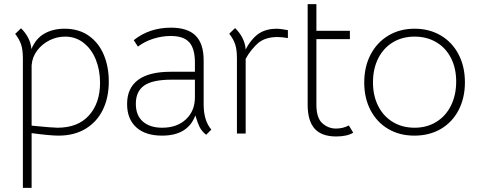

<svg xmlns="http://www.w3.org/2000/svg" viewBox="-20 -643 2301 923"><path d="M503 -251Q503 -174 474.5 -115.5Q446 -57 391.5 -24Q337 9 261 9Q221 9 132 -3V260H90V-361Q90 -405 81 -430.5Q72 -456 53 -480L81 -507Q102 -487 115.5 -461Q129 -435 131 -407Q152 -458 193.5 -481.5Q235 -505 290 -505Q359 -505 407 -471Q455 -437 479 -379.5Q503 -322 503 -251ZM461 -245Q461 -305 441 -355.5Q421 -406 382.5 -436.5Q344 -467 293 -467Q254 -467 218.5 -449.5Q183 -432 159 -400.5Q135 -369 132 -329V-39Q232 -29 256 -29Q355 -29 408 -88.5Q461 -148 461 -245Z M919 -88Q883 9 759 9Q679 9 635 -31Q591 -71 591 -143Q591 -220 644 -259Q697 -298 800 -298H917V-342Q917 -409 890 -439.5Q863 -470 801 -470Q759 -470 717.5 -457Q676 -444 643 -419L623 -450Q698 -510 802 -510Q882 -510 920.5 -471.5Q959 -433 959 -353V-141Q959 -63 996 -20L971 5Q949 -13 939.5 -32.5Q930 -52 919 -88ZM917 -175V-260H805Q714 -260 673.5 -232Q633 -204 633 -144Q633 -88 667 -58.5Q701 -29 760 -29Q831 -29 874 -69.5Q917 -110 917 -175Z M1364 -498V-460Q1335 -465 1314 -465Q1257 -465 1222 -437Q1207 -424 1190 -403.5Q1173 -383 1161 -360V-1H1119V-362Q1119 -406 1110 -431.5Q1101 -457 1082 -481L1110 -508Q1132 -487 1145.5 -460.5Q1159 -434 1161 -405Q1174 -431 1192 -452Q1210 -473 1228 -484Q1262 -505 1312 -505Q1326 -505 1364 -498Z M1459 -140V-623H1501V-495H1662V-455H1501V-140Q1501 -76 1529.5 -50.5Q1558 -25 1595 -25Q1629 -25 1657 -40L1678 -5Q1648 13 1596 13Q1526 13 1492.5 -24.5Q1459 -62 1459 -140Z M1731 -246Q1731 -322 1761.5 -380.5Q1792 -439 1847 -472Q1902 -505 1973 -505Q2044 -505 2099 -472.5Q2154 -440 2184.5 -381.5Q2215 -323 2215 -247Q2215 -172 2184.5 -113.5Q2154 -55 2099 -23Q2044 9 1972 9Q1901 9 1846.5 -23Q1792 -55 1761.5 -113Q1731 -171 1731 -246ZM2173 -251Q2173 -315 2148 -364Q2123 -413 2077.5 -440Q2032 -467 1973 -467Q1914 -467 1868.5 -439.5Q1823 -412 1798 -362Q1773 -312 1773 -247Q1773 -183 1798 -133.5Q1823 -84 1868.5 -56.5Q1914 -29 1973 -29Q2032 -29 2077.5 -57Q2123 -85 2148 -135.5Q2173 -186 2173 -251Z"/></svg>

Font: Bellota Text Light
Style: Regular
Weight: 300
Designer: Kemie Guaida
Foundry: Kemie Guaida
Version: Version 4.001